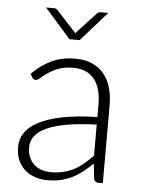

<svg xmlns="http://www.w3.org/2000/svg" viewBox="-52 -749 588 799"><g transform="rotate(5 242.0 -350.0)"><path d="M360.5 -240.5Q289.5 -238 238.2 -229.2Q187 -220.5 153.8 -205.5Q120.5 -190.5 104.5 -169.8Q88.5 -149 88.5 -122.5Q88.5 -97.5 96.8 -79.2Q105 -61 118.8 -49.2Q132.5 -37.5 150.5 -32Q168.5 -26.5 188 -26.5Q217 -26.5 241.2 -32.8Q265.5 -39 286.2 -50.2Q307 -61.5 325 -77Q343 -92.5 360.5 -110.5ZM68 -427Q107 -466 150 -486Q193 -506 247.5 -506Q287.5 -506 317.5 -493.2Q347.5 -480.5 367.2 -456.8Q387 -433 397 -399.2Q407 -365.5 407 -324V0H388Q373 0 369.5 -14L362.5 -78Q342 -58 321.8 -42Q301.5 -26 279.5 -15Q257.5 -4 232 2Q206.5 8 176 8Q150.5 8 126.5 0.5Q102.5 -7 83.8 -22.5Q65 -38 53.8 -62.2Q42.5 -86.5 42.5 -120.5Q42.5 -152 60.5 -179Q78.5 -206 117 -226Q155.5 -246 215.8 -258Q276 -270 360.5 -272V-324Q360.5 -393 330.8 -430.2Q301 -467.5 242.5 -467.5Q206.5 -467.5 181.2 -457.5Q156 -447.5 138.5 -435.5Q121 -423.5 110 -413.5Q99 -403.5 91.5 -403.5Q86 -403.5 82.5 -406Q79 -408.5 76.5 -412.5ZM368 -707.5 259 -584.5H216.5L108 -707.5H141.5Q149.5 -707.5 155 -702L233 -618Q234.5 -616.5 236 -615Q237.5 -613.5 238.5 -611.5Q240 -613.5 241.2 -615Q242.5 -616.5 244 -618L322 -702Q327.5 -707.5 335.5 -707.5Z"/></g></svg>

Font: Lato 2
Style: Regular
Weight: 300
Designer: Lukasz Dziedzic with Adam Twardoch and Botio Nikoltchev
Foundry: tyPoland Lukasz Dziedzic
Version: Version 2.015; 2015-08-06; http://www.latofonts.com/